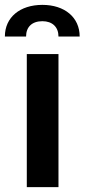

<svg xmlns="http://www.w3.org/2000/svg" viewBox="-42 -768 347 788"><path d="M68 0H198V-546H68ZM-22 -618H65C65 -657 89 -681 132 -681C173 -681 198 -657 198 -618H285C285 -697 223 -748 132 -748C40 -748 -22 -697 -22 -618Z"/></svg>

Font: Wafeq Semi Bold
Style: Regular
Weight: 600
Designer: Rasmus Andersson & Azza Alameddine
Foundry: Google & TypeTogether
Version: Version 3.000;January 28, 2025;FontCreator 15.0.0.3014 64-bi